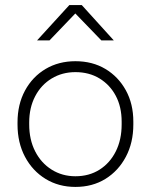

<svg xmlns="http://www.w3.org/2000/svg" viewBox="-20 -726 594 756"><path d="M277 10Q211 10 159.5 -21.5Q108 -53 78.5 -108.5Q49 -164 49 -236V-244Q49 -315 78.5 -369.5Q108 -424 159.5 -454.5Q211 -485 277 -485Q344 -485 395 -454.5Q446 -424 475.5 -370.5Q505 -317 505 -247V-236Q505 -164 475.5 -108.5Q446 -53 395 -21.5Q344 10 277 10ZM277 -32Q331 -32 372 -58Q413 -84 436 -130Q459 -176 459 -236V-247Q459 -305 436 -348.5Q413 -392 372 -417Q331 -442 277 -442Q225 -442 183.5 -417Q142 -392 118.5 -347Q95 -302 95 -244V-236Q95 -176 118.5 -130Q142 -84 183.5 -58Q225 -32 277 -32ZM126 -567 253 -706H302L428 -567H379L263 -687H290L175 -567Z"/></svg>

Font: SUSE ExtraLight
Style: Regular
Weight: 250
Designer: Rene Bieder
Foundry: SUSE
Version: Version 1.000